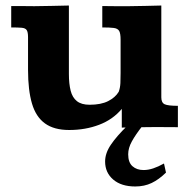

<svg xmlns="http://www.w3.org/2000/svg" viewBox="-20 -465 692 702"><path d="M232.9 10.3Q177.7 10.3 144.5 -13.7Q111.3 -37.6 96.9 -86.4Q82.5 -135.3 82.5 -209.5V-329.1Q82.5 -347.7 77.6 -355Q72.8 -362.3 59.3 -363.5Q45.9 -364.7 21 -364.7V-442.9Q31.7 -442.9 50 -442.9Q68.4 -442.9 84.7 -442.6Q101.1 -442.4 105.5 -442.4Q137.7 -442.9 168.7 -443.4Q199.7 -443.8 231.9 -444.8V-194.3Q231.9 -158.7 238.3 -133.5Q244.6 -108.4 261.2 -95.2Q277.8 -82 307.6 -82Q349.1 -82 375.2 -95.2Q401.4 -108.4 414.1 -129.4Q419.4 -144 420.2 -161.4Q420.9 -178.7 420.9 -197.8V-319.8Q420.9 -342.8 415.8 -351.8Q410.6 -360.8 396.2 -362.8Q381.8 -364.7 354 -364.7V-442.9Q377.4 -442.4 400.4 -442.4Q423.3 -442.4 452.6 -442.4Q482.9 -442.9 512 -443.4Q541 -443.8 569.8 -444.8V-108.9Q569.8 -89.4 582.3 -83.7Q594.7 -78.1 630.4 -78.1V0Q607.9 0 589.8 -0.2Q571.8 -0.5 553.2 -0.5Q521 0 489 0.2Q457 0.5 425.3 1.5Q425.3 -9.8 425.3 -22.9Q425.3 -36.1 425.3 -48.1Q425.3 -60.1 425.3 -66.9Q392.6 -27.8 342.5 -8.8Q292.5 10.3 232.9 10.3ZM474.6 216.8Q423.3 216.8 393.8 191.4Q364.3 166 364.3 125.5Q364.3 95.2 385.3 64.2Q406.2 33.2 445.3 -4.9H501Q475.6 27.3 462.2 51.8Q448.7 76.2 448.7 99.1Q448.7 128.9 464.4 142.8Q480 156.7 504.9 156.7Q522 156.7 540.3 150.6Q558.6 144.5 579.6 132.8L586.9 166Q561 191.4 534.4 204.1Q507.8 216.8 474.6 216.8Z"/></svg>

Font: Kameron
Style: Bold
Weight: 700
Designer: Vernon Adams
Foundry: Vernon Adams
Version: Version 1.100